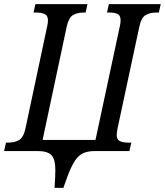

<svg xmlns="http://www.w3.org/2000/svg" viewBox="-48 -734 801 933"><path d="M217 179 220 127Q220 113 220.5 107.5Q221 102 221 94Q221 39 201.5 19.5Q182 0 135 0H-28L-19 -41H-7Q22 -41 44 -53Q66 -65 76 -111L181 -605Q185 -621 185 -635Q185 -658 169.5 -665.5Q154 -673 130 -673H115L124 -714H377L368 -673H358Q328 -673 307 -661Q286 -649 276 -604L159 -54H416L534 -605Q536 -613 537 -621Q538 -629 538 -635Q538 -659 523.5 -666Q509 -673 485 -673H472L481 -714H733L724 -673H710Q681 -673 659.5 -660.5Q638 -648 629 -604L523 -109Q522 -102 520.5 -93.5Q519 -85 519 -79Q519 -55 535 -48Q551 -41 575 -41H590L581 0H413Q379 0 356 10.5Q333 21 315.5 48Q298 75 280 123L260 179Z"/></svg>

Font: Noto Serif Condensed
Style: Italic
Weight: 400
Width: 3
Italic angle: -12°
Designer: Monotype Design Team
Foundry: Monotype Imaging Inc.
Version: Version 2.014; ttfautohint (v1.8.4.7-5d5b)